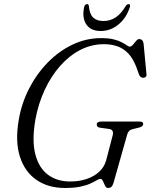

<svg xmlns="http://www.w3.org/2000/svg" viewBox="-20 -899 731 932"><path d="M471 -714Q508 -714 532.5 -707.8Q557 -701.5 572 -693.2Q587 -685 595.8 -678.8Q604.5 -672.5 610 -672.5Q616 -672.5 621.8 -678Q627.5 -683.5 633 -691Q638.5 -698.5 644 -704Q649.5 -709.5 655 -709.5Q664 -709.5 669.5 -704.2Q675 -699 677 -687.5L691 -538.5Q692 -529.5 687.2 -525.5Q682.5 -521.5 675 -521.5Q669 -521 663.5 -525.2Q658 -529.5 655.5 -535L642.5 -571.5Q627 -613 604.2 -637.8Q581.5 -662.5 551.8 -673.5Q522 -684.5 484.5 -684.5Q423.5 -684.5 369.5 -656.5Q315.5 -628.5 271.5 -578.5Q227.5 -528.5 196.8 -462.2Q166 -396 152 -319.5Q134 -217 151.5 -150Q169 -83 213.2 -50.5Q257.5 -18 319.5 -18Q365 -18 401.5 -30.5Q438 -43 462.5 -66.2Q487 -89.5 495.5 -121.5L525.5 -236.5Q531 -253.5 526.5 -262.8Q522 -272 506 -273.5L466 -279Q457 -280.5 453.2 -284.5Q449.5 -288.5 449.5 -294.5Q449.5 -302 455.5 -305.5Q461.5 -309 472 -309H656.5Q667.5 -309 671.5 -305.8Q675.5 -302.5 675 -295.5Q674.5 -290 669 -285.8Q663.5 -281.5 652 -279L627.5 -273Q614.5 -270.5 607.8 -264.2Q601 -258 598 -248L530.5 -9.5Q526 3.5 520 8.5Q514 13.5 503.5 13.5Q498 13.5 494.2 9Q490.5 4.5 487.8 -2Q485 -8.5 482 -15.2Q479 -22 475.8 -26.5Q472.5 -31 468 -31Q461.5 -31 450.2 -24.2Q439 -17.5 419.8 -8.5Q400.5 0.5 370.2 7Q340 13.5 295.5 13.5Q214 13.5 157 -25.8Q100 -65 76.5 -139Q53 -213 71 -317Q84.5 -397.5 121.2 -469Q158 -540.5 212 -595.8Q266 -651 332.2 -682.5Q398.5 -714 471 -714ZM482 -797Q514.5 -797 541 -814.2Q567.5 -831.5 590 -869.5Q593.5 -875 597.2 -877Q601 -879 604.5 -879Q609 -879 610.8 -875.5Q612.5 -872 610.5 -865Q594 -812.5 555.5 -780.5Q517 -748.5 469 -748.5Q420.5 -748.5 399 -780.5Q377.5 -812.5 388.5 -865Q390 -872 394 -875.5Q398 -879 402.5 -879Q406.5 -879 408.5 -877Q410.5 -875 411.5 -869.5Q414.5 -831 432 -814Q449.5 -797 482 -797Z"/></svg>

Font: Fraunces Light
Style: Italic
Weight: 300
Italic angle: -16°
Version: Version 1.000;[b76b70a41]